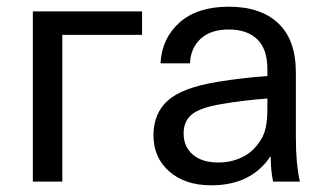

<svg xmlns="http://www.w3.org/2000/svg" viewBox="-20 -542 975 573"><path d="M166 -438V0H78V-508H404V-438Z M863 -325V-130Q863 -53 875 0H795Q788 -32 788 -74H786Q759 -33 715 -11Q671 11 610 11Q532 11 485 -30.5Q438 -72 438 -138Q438 -204 481.5 -242.5Q525 -281 631 -298Q705 -310 778 -315V-335Q778 -396 747.5 -425Q717 -454 663 -454Q609 -454 579 -426.5Q549 -399 547 -353H459Q463 -428 516 -475Q569 -522 663 -522Q758 -522 810.5 -472.5Q863 -423 863 -325ZM645 -232Q581 -222 554.5 -202Q528 -182 528 -144Q528 -104 555.5 -80.5Q583 -57 632 -57Q663 -57 690.5 -67.5Q718 -78 737 -97Q760 -121 769 -146.5Q778 -172 778 -217V-248Q701 -242 645 -232Z"/></svg>

Font: CST
Style: Regular
Weight: 400
Version: Version 1.00